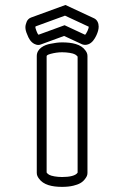

<svg xmlns="http://www.w3.org/2000/svg" viewBox="-20 -699 488 756"><path d="M269.1 32.1C290 27 305.2 19.8 316 4C320.2 -1.9 324.4 -7.9 324.4 -17.8C324.4 -18.1 324.4 -18.5 324.4 -18.9V-478.5C324.4 -488.5 320.5 -494.4 316.2 -500.5C298.9 -525.1 263.5 -532.1 224.6 -532.1C207.6 -532.1 195.9 -529.8 179 -526.7C155.1 -522.5 124.8 -508.3 124.8 -478.3V-18.4C124.8 -8.5 128.7 -2.5 132.9 3.6C150.6 29.3 185.4 36.8 224.6 36.8C241.2 36.8 256 35.3 269.1 32.1ZM275.8 -484.6C280.7 -481.8 284.7 -477.6 285.6 -476.1V-19.3C278.2 -7.3 254.7 -2 224.6 -2C204.4 -2 182.1 -5.7 173.3 -10.9C168.3 -13.8 166.2 -16.3 163.6 -19.7V-477.3C163.6 -479.3 164 -482.7 178.5 -486.7C194.4 -491.1 209.8 -493.2 224.6 -493.2C244.9 -493.2 267.2 -489.7 275.8 -484.6ZM327.6 -524.6C342.6 -530.1 352.4 -544.5 359.8 -560.4C365.2 -572.3 368.5 -583.3 368.5 -594.2C368.5 -608.3 362.6 -620.9 350.9 -626.7L237.7 -679.4L101.8 -629.8C97.1 -628.2 93.6 -625.3 90.8 -622.4C85.5 -616.8 83.7 -610.1 81.5 -602.6C80.5 -599 80 -595.4 80 -591.7C80 -582.5 82.6 -573.4 86.9 -563.8C92.9 -547.1 101.4 -533.3 115.1 -526.2C119.7 -523.9 125 -522 131 -522C134.2 -522 137.6 -522.6 140.9 -524L232.4 -557.5L303.7 -524.4C307 -523.3 310.7 -522.3 315 -522.3C319.3 -522.3 323.6 -523.1 327.6 -524.6ZM119.9 -595 235.9 -637.4 329.5 -593.8C329.5 -591.2 328.2 -585 324.4 -576.9C320.5 -568.5 317.2 -564.1 315.2 -562L234.3 -599.7L131.5 -562.2C128.6 -565.1 126.3 -569.4 123.3 -577.7C120.7 -584.7 119.3 -589.8 119.3 -591.2C119.3 -592 119.6 -593.5 119.9 -595Z"/></svg>

Font: Platiipus Bold
Style: Bold
Weight: 400
Version: Version 001.000